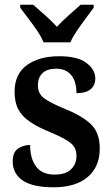

<svg xmlns="http://www.w3.org/2000/svg" viewBox="-20 -786 477 816"><path d="M208 10Q119 10 76.5 -19Q34 -48 34 -100Q34 -140 57.5 -155Q81 -170 108 -170Q108 -112 133.5 -78Q159 -44 212 -44Q259 -44 282 -66.5Q305 -89 305 -124Q305 -158 280.5 -178Q256 -198 194 -224Q142 -245 108.5 -267.5Q75 -290 58.5 -320Q42 -350 42 -396Q42 -471 94 -509Q146 -547 232 -547Q310 -547 347.5 -518.5Q385 -490 385 -453Q385 -423 365 -406.5Q345 -390 305 -390Q305 -440 282.5 -467Q260 -494 219 -494Q180 -494 160.5 -475Q141 -456 141 -424Q141 -389 166 -369.5Q191 -350 254 -324Q327 -295 365.5 -259Q404 -223 404 -155Q404 -77 352.5 -33.5Q301 10 208 10ZM165 -606Q156 -629 138 -655.5Q120 -682 100 -708Q80 -734 66 -753V-766H121Q143 -747 172 -721Q201 -695 222 -672Q243 -695 272 -721Q301 -747 323 -766H378V-753Q364 -734 344.5 -708Q325 -682 307 -655.5Q289 -629 279 -606Z"/></svg>

Font: Noto Serif Ethiopic SemiCondensed SemiBold
Style: Regular
Weight: 600
Width: 4
Designer: Monotype Design Team
Foundry: Monotype Imaging Inc.
Version: Version 2.102; ttfautohint (v1.8.4.7-5d5b)